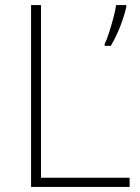

<svg xmlns="http://www.w3.org/2000/svg" viewBox="-20 -734 550 754"><path d="M102 0V-714H141V-36H489V0ZM476 -707Q468 -671 452 -630Q436 -589 415 -554H391V-561Q399 -577 408 -605Q417 -633 425 -663Q433 -693 436 -714H476Z"/></svg>

Font: Noto Sans Gujarati UI ExtraLight
Style: Regular
Weight: 200
Designer: Jelle Bosma - Monotype Design Team, Universal Thirst
Foundry: Monotype Imaging Inc.
Version: Version 2.106; ttfautohint (v1.8.4.7-5d5b)